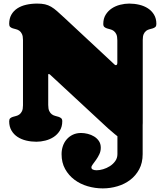

<svg xmlns="http://www.w3.org/2000/svg" viewBox="-20 -798 926 1081"><path d="M436.5 -49.3Q454.6 -49.3 474.1 -44.4Q493.7 -39.6 510 -29.5Q526.4 -19.5 536.9 -3.9Q547.4 11.7 547.4 33.7Q547.4 53.7 539.1 70.8Q530.8 87.9 521 101.8Q511.2 115.7 502.9 126.5Q494.6 137.2 494.6 144.5Q494.6 152.8 502.9 156.7Q511.2 160.6 524.4 160.6Q540.5 160.6 560.5 154.8Q580.6 148.9 598.6 137.5Q616.7 126 628.9 108.9Q641.1 91.8 641.1 69.8V-353H783.2V69.8Q783.2 118.7 763.9 154.8Q744.6 190.9 713.1 214.8Q681.6 238.8 641.4 250.7Q601.1 262.7 558.6 262.7Q515.1 262.7 473.4 250.5Q431.6 238.3 399.2 213.9Q366.7 189.5 346.7 153.6Q326.7 117.7 326.7 69.8Q326.7 45.9 334 24.4Q341.3 2.9 355.5 -13.4Q369.6 -29.8 390.1 -39.6Q410.6 -49.3 436.5 -49.3ZM260.7 -378.9Q257.3 -381.3 255.4 -381.3Q251 -381.3 251 -376.5Q251 -375 251.5 -374V-207Q251.5 -185.1 257.3 -172.9Q263.2 -160.6 272 -154.3Q280.8 -147.9 291 -145.5Q301.3 -143.1 310.1 -140.1Q318.8 -137.2 324.7 -132.1Q330.6 -127 330.6 -115.2Q330.6 -85 317.1 -63Q303.7 -41 282.7 -27.1Q261.7 -13.2 235.6 -6.6Q209.5 0 184.6 0Q155.3 0 127.7 -6.6Q100.1 -13.2 78.9 -27.1Q57.6 -41 44.7 -63Q31.7 -85 31.7 -115.2Q31.7 -127 37.6 -132.1Q43.5 -137.2 52 -139.9Q60.5 -142.6 70.6 -145Q80.6 -147.5 89.1 -153.6Q97.7 -159.7 103.5 -171.4Q109.4 -183.1 109.4 -205.1V-573.2Q109.4 -594.7 103.5 -606.7Q97.7 -618.7 89.1 -624.8Q80.6 -630.9 70.6 -633.3Q60.5 -635.7 52 -638.4Q43.5 -641.1 37.6 -646.2Q31.7 -651.4 31.7 -663.1Q31.7 -693.4 43.9 -715.1Q56.2 -736.8 77.4 -750.7Q98.6 -764.6 127.4 -771.2Q156.2 -777.8 189.5 -777.8Q214.8 -777.8 233.2 -773.7Q251.5 -769.5 267.8 -760Q284.2 -750.5 302.2 -734.4Q320.3 -718.3 345.7 -694.8L625.5 -434.1Q626.5 -433.1 628.2 -432.1Q629.9 -431.2 632.3 -431.2Q635.3 -431.2 637.9 -433.8Q640.6 -436.5 640.6 -444.8V-570.8Q640.6 -593.3 634.8 -605.5Q628.9 -617.7 620.1 -624Q611.3 -630.4 601.1 -632.8Q590.8 -635.3 582 -638.2Q573.2 -641.1 567.4 -646.2Q561.5 -651.4 561.5 -663.1Q561.5 -693.4 575 -715.1Q588.4 -736.8 609.4 -750.7Q630.4 -764.6 656.5 -771.2Q682.6 -777.8 707.5 -777.8Q736.8 -777.8 764.4 -771.2Q792 -764.6 813.2 -750.7Q834.5 -736.8 847.4 -715.1Q860.4 -693.4 860.4 -663.1Q860.4 -651.4 854.7 -646.2Q849.1 -641.1 840.6 -638.4Q832 -635.7 822 -633.3Q812 -630.9 803.5 -624.8Q794.9 -618.7 789.3 -606.7Q783.7 -594.7 783.7 -573.2V-105Q783.7 -72.8 778.3 -52.2Q772.9 -31.7 762.9 -20.3Q752.9 -8.8 739 -4.4Q725.1 0 708.5 0Q696.8 0 684.1 -4.9Q671.4 -9.8 657.2 -19.3Q643.1 -28.8 626 -43Q608.9 -57.1 588.4 -75.2Z"/></svg>

Font: Corben
Style: Bold
Weight: 700
Designer: vernon adams
Foundry: vernon adams
Version: Version 1.101; ttfautohint (v1.6)